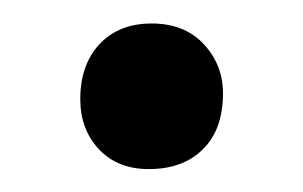

<svg xmlns="http://www.w3.org/2000/svg" viewBox="-20 -324 262 166"><path d="M49.4 -238.3Q49.4 -267.9 66 -285.8Q82.7 -303.7 111.1 -303.7Q139.5 -303.7 156.2 -285.8Q172.8 -267.9 172.8 -243.2Q172.8 -212.3 155.6 -195.1Q138.3 -177.8 108.6 -177.8Q81.5 -177.8 65.4 -195.1Q49.4 -212.3 49.4 -238.3Z"/></svg>

Font: Slabo 27px
Style: Regular
Weight: 400
Version: Version 1.02 Build 003a